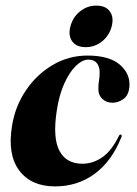

<svg xmlns="http://www.w3.org/2000/svg" viewBox="-20 -656 488 686"><path d="M295.5 -443Q274.5 -443 251.5 -421Q228.5 -399 209.8 -357.8Q191 -316.5 182.5 -258.5Q168 -162 192.8 -116.5Q217.5 -71 274 -71Q312.5 -71 346 -94.5Q379.5 -118 404.5 -170Q407.5 -176 411.5 -175Q417 -173.5 413.5 -165.5Q379 -79.5 318 -34.8Q257 10 176.5 10Q91.5 10 48.8 -46.8Q6 -103.5 23 -206.5Q34 -276 72.5 -333Q111 -390 168.2 -423.8Q225.5 -457.5 292.5 -457.5Q371.5 -457.5 409.5 -423.8Q447.5 -390 442 -342.5Q438.5 -314.5 420.5 -301.8Q402.5 -289 381.5 -289Q359.5 -289 344.8 -303.5Q330 -318 331.5 -343Q332 -360.5 334 -370Q336 -379.5 336 -399Q336 -417.5 326.2 -430.2Q316.5 -443 295.5 -443ZM286 -487.5Q253 -487.5 238 -508.2Q223 -529 231.5 -561.5Q240 -594.5 265.8 -615.2Q291.5 -636 324 -636Q357.5 -636 372.5 -615.2Q387.5 -594.5 379 -561.5Q370.5 -529 344.8 -508.2Q319 -487.5 286 -487.5Z"/></svg>

Font: Fraunces 144pt
Style: Bold Italic
Weight: 700
Italic angle: -16°
Version: Version 1.000;[b76b70a41]